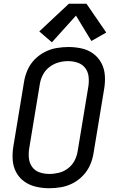

<svg xmlns="http://www.w3.org/2000/svg" viewBox="-20 -993 616 1021"><path d="M241 8Q273 8 305 2.5Q337 -3 367 -18.5Q397 -34 421 -59Q445 -84 458.5 -114.5Q472 -145 477 -176L534 -521Q540 -557 537.5 -592.5Q535 -628 519 -658Q503 -688 475.5 -708Q448 -728 414 -735.5Q380 -743 344 -743Q313 -743 280.5 -737.5Q248 -732 218 -716.5Q188 -701 164 -676.5Q140 -652 126.5 -621Q113 -590 108 -559L51 -214Q45 -178 47.5 -142.5Q50 -107 66 -77Q82 -47 109.5 -27.5Q137 -8 171.5 0Q206 8 241 8ZM243 -68Q216 -68 191.5 -76Q167 -84 152 -104Q137 -124 134 -149.5Q131 -175 135 -202L192 -547Q196 -572 208.5 -596Q221 -620 243.5 -637Q266 -654 291.5 -661Q317 -668 343 -668Q369 -668 393.5 -659.5Q418 -651 433 -631.5Q448 -612 451 -586Q454 -560 450 -534L393 -189Q389 -163 376.5 -139Q364 -115 342 -98Q320 -81 294 -74.5Q268 -68 243 -68ZM256 -768 384 -910 466 -775 545 -820 440 -973H346L189 -826Z"/></svg>

Font: Iosevka Sparkle
Style: Italic
Weight: 400
Italic angle: -9°
Designer: Belleve Invis
Foundry: Belleve Invis
Version: Version 4.5.0; ttfautohint (v1.8.3)